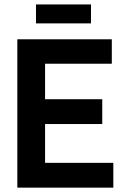

<svg xmlns="http://www.w3.org/2000/svg" viewBox="-20 -861 583 881"><path d="M145.1 -840.6H397.5V-753.7H145.1ZM493 -680.7V-568.6H186.8V-405.7H449.2V-291.9H186.8V-113.8H500V0H59.5V-680.7Z"/></svg>

Font: Puralecka Narrow
Style: Bold
Weight: 700
Designer: Hector Gatti, Marcela Romero, Pablo Cosgaya and Nicolas Silva
Version: Version 1.004;PS 001.004;hotconv 1.0.70;makeotf.lib2.5.58329